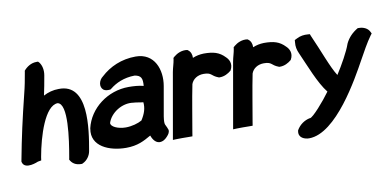

<svg xmlns="http://www.w3.org/2000/svg" viewBox="-73 -839 2464 1209"><g transform="rotate(-10 1159.5 -234.0)"><path d="M7 -19 8 -14C22 39 109 0 109 0L131 -4L134 -25C157 -156 214 -339 295 -341C361 -329 329 -110 307 13L305 21C317 46 340 62 375 62H381L387 59C413 47 433 20 438 -9C463 -149 509 -433 317 -428C282 -428 249 -419 219 -403C228 -444 235 -482 243 -528C249 -561 242 -593 226 -613L219 -620H209C175 -620 146 -601 127 -578L126 -570C117 -519 111 -485 98 -434C60 -280 36 -173 8 -24Z M470 -147C450 -36 565 11 672 11C746 11 789 -13 834 -39C840 -22 855 9 883 12C908 14 927 -3 937 -15C947 -26 957 -39 954 -56L953 -57C941 -95 930 -82 939 -143L972 -331C990 -433 950 -545 830 -545C739 -545 662 -510 606 -458C577 -437 569 -395 594 -375C605 -367 620 -366 638 -368L645 -373C681 -402 733 -427 803 -428C844 -421 852 -402 848 -354C818 -362 781 -364 753 -364C619 -364 499 -274 470 -149ZM599 -161C618 -222 694 -273 767 -261H769C788 -260 804 -255 828 -253C832 -215 821 -181 796 -142C772 -128 731 -116 692 -116C643 -116 596 -137 599 -161Z M970 13 996 12C1021 11 1043 12 1070 12H1095L1099 -13C1117 -114 1132 -214 1152 -312C1163 -343 1194 -363 1232 -363C1286 -363 1274 -343 1322 -325L1326 -324H1330C1358 -324 1383 -337 1403 -354C1427 -396 1405 -427 1390 -441C1354 -479 1316 -489 1255 -489C1229 -488 1208 -484 1184 -474C1185 -495 1178 -515 1162 -526L1158 -529C1123 -535 1091 -519 1072 -503L1063 -495L1062 -485C1058 -460 1049 -435 1044 -408Z M1355 13 1381 12C1406 11 1428 12 1455 12H1480L1484 -13C1502 -114 1517 -214 1537 -312C1548 -343 1579 -363 1617 -363C1671 -363 1659 -343 1707 -325L1711 -324H1715C1743 -324 1768 -337 1788 -354C1812 -396 1790 -427 1775 -441C1739 -479 1701 -489 1640 -489C1614 -488 1593 -484 1569 -474C1570 -495 1563 -515 1547 -526L1543 -529C1508 -535 1476 -519 1457 -503L1448 -495L1447 -485C1443 -460 1434 -435 1429 -408Z M1835 -473 1834 -458C1831 -433 1836 -410 1846 -388C1885 -301 1929 -183 1981 -118C1940 -61 1862 28 1844 28H1841C1809 35 1777 55 1757 90L1756 95C1748 138 1789 152 1817 152C1991 152 2167 -171 2225 -276C2250 -321 2282 -380 2310 -418L2319 -430L2313 -442C2302 -465 2275 -478 2245 -478H2238C2204 -458 2176 -431 2158 -393V-392L2157 -390C2143 -348 2097 -265 2061 -210C2024 -267 1986 -378 1939 -482L1935 -493L1922 -494C1898 -496 1874 -493 1851 -481Z"/></g></svg>

Font: Snowfall
Style: BlkObl
Weight: 900
Designer: Jasper
Foundry: Cannot Into Space Fonts
Version: Version 0.9